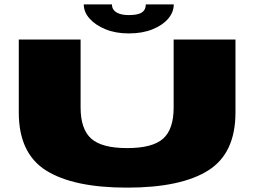

<svg xmlns="http://www.w3.org/2000/svg" viewBox="-20 -856 1177 879"><path d="M562 3Q808 3 933 -75.5Q1058 -154 1058 -341V-675H775V-364Q775 -264 726.5 -221Q678 -178 562 -178Q446 -178 397.5 -221.5Q349 -265 349 -364V-675H66V-341Q66 -154 191 -75.5Q316 3 562 3ZM569.5 -703Q632 -703 678.2 -721.8Q724.5 -740.5 750 -770.5Q775.5 -800.5 775.5 -836H647.5Q647.5 -820.5 640 -809.2Q632.5 -798 615.2 -792.5Q598 -787 569.5 -787Q545 -787 527.8 -792.8Q510.5 -798.5 501.5 -809.2Q492.5 -820 492.5 -836H363.5Q363.5 -800.5 390.5 -770.5Q417.5 -740.5 463.5 -721.8Q509.5 -703 569.5 -703Z"/></svg>

Font: Anybody ExtraExpanded Black
Style: Regular
Weight: 900
Width: 8
Version: Version 1.113;gftools[0.9.25]